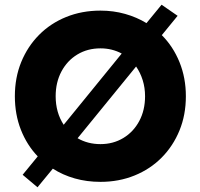

<svg xmlns="http://www.w3.org/2000/svg" viewBox="-20 -761 847 814"><path d="M139 33 76 -20 140 -98Q94 -146 68.5 -211Q43 -276 43 -353Q43 -432 70 -498Q97 -564 145.5 -613Q194 -662 260.5 -689Q327 -716 406 -716Q461 -716 510.5 -702Q560 -688 601 -663L665 -741L733 -694L666 -612Q714 -564 741 -497.5Q768 -431 768 -353Q768 -274 741 -208Q714 -142 665.5 -93Q617 -44 550.5 -17Q484 10 406 10Q348 10 297 -4.5Q246 -19 204 -46ZM216 -353Q216 -284 250 -232L496 -534Q455 -556 406 -556Q351 -556 308 -530Q265 -504 240.5 -458Q216 -412 216 -353ZM406 -150Q460 -150 503 -176Q546 -202 570.5 -248Q595 -294 595 -353Q595 -389 585 -421Q575 -453 557 -479L309 -175Q352 -150 406 -150Z"/></svg>

Font: Lexend Deca
Style: Bold
Weight: 700
Designer: Bonnie Shaver-Troup, Thomas Jockin
Foundry: Lexend
Version: Version 1.008; ttfautohint (v1.8.4.7-5d5b)